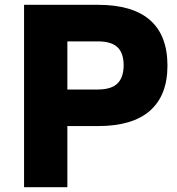

<svg xmlns="http://www.w3.org/2000/svg" viewBox="-20 -778 736 798"><path d="M676 -505Q676 -382 603.5 -318Q531 -254 387 -254H260V0H80V-758H387Q531 -758 603.5 -694.5Q676 -631 676 -505ZM494 -505Q494 -558 468 -582Q442 -606 387 -606H260V-406H387Q441 -406 467 -430Q493 -454 494 -505Z"/></svg>

Font: Biryani Black
Style: Regular
Weight: 900
Designer: Dan Reynolds and Mathieu Reguer
Foundry: Dan Reynolds and Mathieu Reguer
Version: Version 1.004; ttfautohint (v1.1) -l 5 -r 5 -G 72 -x 0 -D la